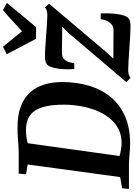

<svg xmlns="http://www.w3.org/2000/svg" viewBox="169 -1066 900 1294"><g transform="rotate(-90 619.0 -419.0)"><path d="M96 -743H241.5Q280.5 -744 322.5 -747.5Q364.5 -751 405 -751Q489.5 -751.5 548.5 -729Q607.5 -706.5 643.8 -665.8Q680 -625 696.5 -570Q713 -515 713 -450Q713 -350.5 687.5 -266.8Q662 -183 610.8 -121.5Q559.5 -60 481.2 -26Q403 8 297.5 8Q282 8 263.8 6.8Q245.5 5.5 226.2 4Q207 2.5 188 1.2Q169 0 151.5 0H-8L-2.5 -46L72.5 -59.5L157.5 -682.5L91 -693.5ZM209.5 -27 197.5 -70.5Q201 -67 219.5 -62Q238 -57 261.5 -53.2Q285 -49.5 302.5 -49.5Q358 -49.5 400.2 -72.5Q442.5 -95.5 473 -135Q503.5 -174.5 522.8 -224.5Q542 -274.5 551.2 -329Q560.5 -383.5 560.5 -436.5Q560.5 -505.5 550.5 -554.5Q540.5 -603.5 519.5 -634.2Q498.5 -665 466.2 -679.5Q434 -694 388.5 -694Q365 -694 346 -691.5Q327 -689 313.5 -685.5Q300 -682 291.5 -678L304.5 -708.5ZM1086.5 -450Q1072.5 -450 1053 -450Q1033.5 -450 1011.8 -450.2Q990 -450.5 968.8 -451Q947.5 -451.5 930 -451.5Q912.5 -451.5 902 -451Q882.5 -450.5 869.5 -439Q856.5 -427.5 849.2 -408.8Q842 -390 840.5 -368.5H801.5Q799 -385 799 -412.5Q799 -440 802.5 -469.8Q806 -499.5 814 -523Q822 -546.5 835.5 -555Q841 -558.5 852.8 -562.2Q864.5 -566 883 -566Q910 -566 948.2 -563.5Q986.5 -561 1027.2 -558Q1068 -555 1104.5 -552.5Q1141 -550 1163.5 -550Q1180 -550 1193.2 -553.8Q1206.5 -557.5 1216.5 -566.5L1241 -538.5L917.5 -156L871 -105Q891 -105 915.5 -104.8Q940 -104.5 966 -104.5Q992 -104.5 1017 -104.2Q1042 -104 1063.5 -104Q1093 -104 1112.8 -128.5Q1132.5 -153 1136.5 -190H1175.5Q1176.5 -171.5 1176 -143.5Q1175.5 -115.5 1172.2 -86Q1169 -56.5 1161 -33Q1153 -9.5 1139 0.5Q1133 4.5 1120.2 7.5Q1107.5 10.5 1088.5 10.5Q1060.5 10.5 1019.5 8Q978.5 5.5 934.8 2.5Q891 -0.5 853 -2.8Q815 -5 792 -5Q780.5 -5 765.8 -1.5Q751 2 741.5 11L712.5 -17.5L1040 -403ZM1004.5 -626 900.5 -824 951.5 -849Q977 -818 1002.5 -785.5Q1028 -753 1055 -721Q1092 -753 1126 -785.5Q1160 -818 1198.5 -849L1246.5 -822.5L1083.5 -626Z"/></g></svg>

Font: Merriweather 20pt
Style: Bold Italic
Weight: 700
Italic angle: -7.8°
Version: Version 2.101